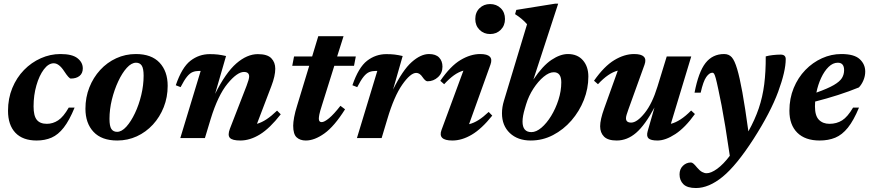

<svg xmlns="http://www.w3.org/2000/svg" viewBox="-20 -732 4612 1018"><path d="M265 -396.5Q237 -396.5 212.5 -364Q188 -331.5 173 -279.2Q158 -227 158 -168Q158 -118 175 -96.8Q192 -75.5 228.5 -75.5Q260.5 -75.5 288.5 -94Q316.5 -112.5 344.5 -161.5H375.5Q348 -94 318.2 -55.8Q288.5 -17.5 253.2 -2.2Q218 13 174.5 13Q100.5 13 61.5 -28.2Q22.5 -69.5 22.5 -144.5Q22.5 -210 45.2 -265.2Q68 -320.5 107.2 -360.8Q146.5 -401 196.5 -423.2Q246.5 -445.5 300.5 -445.5Q363 -445.5 391 -423.2Q419 -401 419 -369.5Q419 -343.5 401.8 -329.5Q384.5 -315.5 355.5 -315.5Q346 -315 320.5 -354Q293 -396.5 265 -396.5Z M700.5 -445.5Q783 -445.5 826 -399.8Q869 -354 869 -277Q869 -216.5 848.2 -164Q827.5 -111.5 790.8 -71.5Q754 -31.5 705.5 -9.2Q657 13 601.5 13Q519 13 476 -32.8Q433 -78.5 433 -155.5Q433 -216 453.8 -268.5Q474.5 -321 511.2 -361Q548 -401 596.5 -423.2Q645 -445.5 700.5 -445.5ZM601 -33Q625 -33 649.8 -60.2Q674.5 -87.5 695.5 -131.8Q716.5 -176 729 -228.2Q741.5 -280.5 741.5 -330.5Q741.5 -369 731.5 -384.2Q721.5 -399.5 701.5 -399.5Q677 -399.5 652.2 -372.2Q627.5 -345 606.8 -300.5Q586 -256 573.2 -204Q560.5 -152 560.5 -101.5Q560.5 -63.5 570.5 -48.2Q580.5 -33 601 -33Z M937.5 -270 912 -280Q944.5 -375 990 -410Q1035.5 -445 1092 -445Q1116.5 -445 1135.5 -442.8Q1154.5 -440.5 1178.5 -435L1120.5 -234.5Q1176.5 -346.5 1233.2 -395.8Q1290 -445 1347 -445Q1397.5 -445 1418.5 -423.2Q1439.5 -401.5 1439.5 -367.5Q1439.5 -329.5 1419 -276L1342.5 -75.5Q1367.5 -82.5 1393.2 -99.5Q1419 -116.5 1449 -145.5L1468.5 -126Q1410.5 -51.5 1358 -19.2Q1305.5 13 1254.5 13Q1211.5 13 1198.8 -1.2Q1186 -15.5 1199 -49.5L1287.5 -277.5Q1301 -312.5 1301 -326.5Q1301 -350.5 1273.5 -350.5Q1237.5 -350.5 1186.5 -288.5Q1135.5 -226.5 1097 -101L1066.5 0H936L1044 -356H1036.5Q1017 -356 1001.8 -350Q986.5 -344 971.5 -325.5Q956.5 -307 937.5 -270Z M1687.5 -175.5Q1676 -140 1673.2 -125.2Q1670.5 -110.5 1670.5 -102.5Q1670.5 -84.5 1685.5 -84.5Q1699.5 -84.5 1724.8 -105.2Q1750 -126 1785 -171L1809.5 -152.5Q1752.5 -62 1700 -24.5Q1647.5 13 1601.5 13Q1571 13 1552.8 -3.8Q1534.5 -20.5 1534.5 -65.5Q1534.5 -83 1539.5 -110.5Q1544.5 -138 1555.5 -172.5L1619.5 -383H1529.5L1539 -432.5H1635L1667.5 -540H1801.5L1767.5 -432.5H1866.5L1857 -383H1752.5Z M1980.5 -356H1973Q1953.5 -356 1938.2 -350Q1923 -344 1908 -325.5Q1893 -307 1874 -270L1848.5 -280Q1881 -375 1926.5 -410Q1972 -445 2028.5 -445Q2053 -445 2072 -442.8Q2091 -440.5 2115 -435L2064 -257Q2115 -360.5 2163 -403Q2211 -445.5 2254.5 -445.5Q2290.5 -445.5 2308.2 -427Q2326 -408.5 2326 -378.5Q2326 -344.5 2302.2 -322.8Q2278.5 -301 2246.5 -301Q2235.5 -301 2220.5 -323Q2205.5 -345.5 2187 -345.5Q2156.5 -345.5 2113 -283.5Q2069.5 -221.5 2033.5 -100L2003.5 0H1872.5Z M2500 -631Q2500 -666.5 2522.5 -688.5Q2545 -710.5 2578.5 -710.5Q2612.5 -710.5 2635 -688.5Q2657.5 -666.5 2657.5 -631Q2657.5 -596.5 2635 -574Q2612.5 -551.5 2578.5 -551.5Q2545 -551.5 2522.5 -574Q2500 -596.5 2500 -631ZM2321 -43 2437 -357.5Q2411.5 -350.5 2386.8 -332.8Q2362 -315 2335 -285.5L2314.5 -303.5Q2368.5 -382 2421.8 -413.8Q2475 -445.5 2526 -445.5Q2601 -445.5 2580.5 -389.5L2467 -73.5Q2492 -79.5 2517.2 -95.5Q2542.5 -111.5 2571 -138.5L2590 -119Q2533.5 -48.5 2481.2 -17.8Q2429 13 2378.5 13Q2300 13 2321 -43Z M2774.5 -603.5Q2749 -633 2711 -657L2717.5 -679.5L2923 -712.5H2939.5L2808 -310Q2857.5 -383.5 2904 -414.5Q2950.5 -445.5 2991 -445.5Q3042 -445.5 3070.8 -412.2Q3099.5 -379 3099.5 -326Q3099.5 -262.5 3075.8 -202.2Q3052 -142 3009.8 -93.2Q2967.5 -44.5 2912.2 -15.8Q2857 13 2794 13Q2725 13 2683.2 -26.5Q2641.5 -66 2641.5 -131.5Q2641.5 -164 2652 -198ZM2763 -157Q2750.5 -115.5 2750.5 -87.5Q2750.5 -31.5 2797.5 -31.5Q2823 -31.5 2850.8 -55Q2878.5 -78.5 2902.2 -117.2Q2926 -156 2941 -202.8Q2956 -249.5 2956 -295.5Q2956 -349 2916 -349Q2891.5 -349 2862.5 -325Q2833.5 -301 2808.2 -262.2Q2783 -223.5 2769.5 -179Z M3414 -36.5 3450 -162Q3400 -68.5 3352.8 -27.8Q3305.5 13 3250 13Q3203 13 3182.5 -7.8Q3162 -28.5 3162 -62.5Q3162 -97.5 3183.5 -157L3255.5 -357.5Q3205.5 -345 3150.5 -285.5L3129.5 -304Q3183.5 -381 3237 -413.2Q3290.5 -445.5 3342 -445.5Q3417.5 -445.5 3397.5 -389.5L3312 -152.5Q3305.5 -134 3302.2 -123.2Q3299 -112.5 3299 -105Q3299 -82 3326.5 -82Q3357.5 -82 3398 -132.5Q3438.5 -183 3466 -273L3515 -432.5H3645L3537 -75.5Q3561.5 -81.5 3588.2 -98.8Q3615 -116 3644.5 -146L3664.5 -127.5Q3613 -55.5 3560.8 -21.2Q3508.5 13 3466 13Q3431 13 3418.8 1.8Q3406.5 -9.5 3414 -36.5Z M3695 -240.5H3662.5Q3683.5 -350.5 3720.8 -398Q3758 -445.5 3819.5 -445.5Q3844.5 -445.5 3859.8 -428.5Q3875 -411.5 3888.5 -366Q3901.5 -323 3916 -243.2Q3930.5 -163.5 3948 -35.5Q3982.5 -97 4003 -157.5Q4023.5 -218 4032 -285Q4040.5 -352 4040 -433Q4055.5 -437.5 4077.8 -440Q4100 -442.5 4119 -442.5Q4146 -442.5 4146 -418.5Q4146 -354.5 4105.8 -245.2Q4065.5 -136 3975.5 4.5Q3885 145 3811.8 205Q3738.5 265 3670 265Q3624 265 3603.5 244.8Q3583 224.5 3583 192.5Q3583 164.5 3601 147Q3619 129.5 3643.5 129.5Q3649 129.5 3656.2 135.2Q3663.5 141 3676.5 157Q3690 173 3702.5 179.8Q3715 186.5 3726.5 186.5Q3750 186.5 3782.8 162.8Q3815.5 139 3849.5 94Q3836.5 4.5 3825.8 -60.2Q3815 -125 3806 -172.8Q3797 -220.5 3788.5 -258.5Q3780 -299 3774.8 -317.8Q3769.5 -336.5 3765.8 -341.5Q3762 -346.5 3757 -346.5Q3741 -346.5 3724.8 -323.8Q3708.5 -301 3695 -240.5Z M4534.5 -161.5Q4506 -93 4475.5 -55Q4445 -17 4408.5 -2Q4372 13 4326 13Q4249 13 4207.2 -28.5Q4165.5 -70 4165.5 -144.5Q4165.5 -210 4188.2 -265.2Q4211 -320.5 4250 -360.8Q4289 -401 4338.2 -423.2Q4387.5 -445.5 4441 -445.5Q4509 -445.5 4538.2 -418.5Q4567.5 -391.5 4567.5 -352.5Q4567.5 -329 4558.2 -306.8Q4549 -284.5 4534 -268.5Q4483 -247.5 4423 -228.2Q4363 -209 4302 -193.5Q4301 -180.5 4301 -168Q4301 -118 4322 -96.8Q4343 -75.5 4378 -75.5Q4416 -75.5 4445 -93.8Q4474 -112 4503 -161.5ZM4422 -399.5Q4396 -399.5 4373.2 -377.2Q4350.5 -355 4333.8 -319Q4317 -283 4308.5 -241Q4369 -262.5 4400.8 -281Q4432.5 -299.5 4444 -318.2Q4455.5 -337 4455.5 -360Q4455.5 -399.5 4422 -399.5Z"/></svg>

Font: Newsreader 16pt
Style: Bold Italic
Weight: 700
Italic angle: -17°
Designer: Hugues Gentile
Foundry: Production Type
Version: Version 1.003; ttfautohint (v1.8.3)